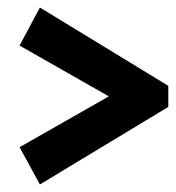

<svg xmlns="http://www.w3.org/2000/svg" viewBox="-20 -535 467 510"><path d="M32 -414 86 -515 427 -307V-251L86 -45L32 -144L269 -279Z"/></svg>

Font: Piazzolla SC ExtraBold
Style: Regular
Weight: 800
Designer: Juan Pablo del Peral
Foundry: Huerta Tipografica
Version: Version 1.330